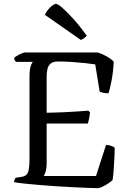

<svg xmlns="http://www.w3.org/2000/svg" viewBox="-20 -976 675 996"><path d="M489 0Q467 0 432.5 -1.5Q398 -3 356 -5Q314 -7 269.5 -10Q225 -13 183.5 -16.5Q142 -20 108 -23.5Q74 -27 53 -31Q53 -38 56 -44.5Q59 -51 62 -54L88 -58Q106 -60 115.5 -68Q125 -76 129 -95Q133 -114 133 -148V-578Q133 -603 136 -619Q139 -635 143.5 -644Q148 -653 150 -655H63Q60 -658 57 -663Q54 -668 53 -675Q58 -681 69.5 -687.5Q81 -694 93 -699Q105 -704 110 -704H487Q512 -696 534.5 -683Q557 -670 570 -656Q567 -600 558.5 -556.5Q550 -513 543 -492Q527 -492 514.5 -495Q502 -498 497 -501L474 -642Q454 -645 422.5 -648.5Q391 -652 354.5 -654.5Q318 -657 281 -657Q255 -657 242.5 -646Q230 -635 226 -617.5Q222 -600 222 -580V-391Q267 -392 305.5 -393.5Q344 -395 377 -397.5Q410 -400 438 -402L447 -393Q445 -374 441.5 -358Q438 -342 436 -335H222V-127Q222 -104 217 -87Q212 -70 207 -63H478L530 -224Q545 -224 558 -219Q571 -214 575 -210Q575 -187 573.5 -158Q572 -129 570 -98.5Q568 -68 564 -42Q556 -34 541.5 -24.5Q527 -15 512.5 -8Q498 -1 489 0ZM399 -769 213 -899Q218 -912 228.5 -925Q239 -938 251 -947Q263 -956 270 -956Q280 -956 303.5 -935.5Q327 -915 360.5 -878Q394 -841 430 -791Q426 -785 416.5 -778Q407 -771 399 -769Z"/></svg>

Font: Texturina 12pt Light
Style: Regular
Weight: 300
Designer: Guillermo Torres Carreño
Foundry: Omnibus-Type
Version: Version 1.002